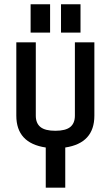

<svg xmlns="http://www.w3.org/2000/svg" viewBox="-20 -865 510 885"><path d="M280.8 -185.1V0H190.9V-185.1Q55.2 -205.1 55.2 -332V-669.9H145V-332Q145 -296.9 166.5 -279.5Q188 -262.2 234.9 -262.2Q282.2 -262.2 303.7 -279.5Q325.2 -296.9 325.2 -332V-669.9H415V-332Q415 -205.1 280.8 -185.1ZM210.9 -714.8H121.1V-845.2H210.9ZM351.1 -714.8H261.2V-845.2H351.1Z"/></svg>

Font: Unica One
Style: Bold
Weight: 400
Designer: Eduardo Rodriguez Tunni
Foundry: Eduardo Rodriguez Tunni
Version: Version 1.001